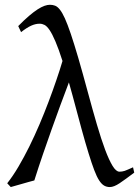

<svg xmlns="http://www.w3.org/2000/svg" viewBox="-20 -757 574 792"><path d="M533.7 -44.9Q497.1 -17.1 473.4 -1.2Q449.7 14.6 433.1 14.6Q419.9 14.6 409.4 8.5Q398.9 2.4 388.9 -12.9Q378.9 -28.3 368.7 -55.4Q358.4 -82.5 345.5 -124.3Q332.5 -166 316.4 -224.9Q300.3 -283.7 279.3 -362.8L264.2 -417Q245.6 -368.2 228 -320.3Q210.4 -272.5 192.9 -223.1Q175.3 -173.8 157.5 -121.8Q139.6 -69.8 121.6 -12.7Q111.8 -10.3 98.9 -6.6Q85.9 -2.9 72.3 1Q58.6 4.9 45.9 8.5Q33.2 12.2 24.4 14.6L9.8 -1Q33.7 -31.2 56.6 -70.3Q79.6 -109.4 101.3 -153.3Q123 -197.3 143.1 -244.4Q163.1 -291.5 180.4 -337.4Q197.8 -383.3 212.4 -426.3Q227.1 -469.2 237.8 -505.4Q221.7 -555.7 208.7 -585.9Q195.8 -616.2 184.8 -632.6Q173.8 -648.9 163.8 -654.1Q153.8 -659.2 143.6 -659.2Q126.5 -659.2 108.6 -651.1Q90.8 -643.1 66.9 -624.5L55.2 -649.4Q79.6 -674.3 99.4 -691.2Q119.1 -708 135 -718.3Q150.9 -728.5 163.3 -732.9Q175.8 -737.3 186 -737.3Q197.3 -737.3 207 -733.6Q216.8 -730 226.8 -717.5Q236.8 -705.1 247.6 -681.4Q258.3 -657.7 272 -617.4Q285.6 -577.1 303 -517.8Q320.3 -458.5 342.8 -375Q362.3 -302.7 379.9 -242.7Q397.5 -182.6 413.6 -139.6Q429.7 -96.7 444.3 -72.8Q459 -48.8 472.7 -48.8Q478.5 -48.8 483.4 -49.6Q488.3 -50.3 494.4 -52.2Q500.5 -54.2 508.5 -57.9Q516.6 -61.5 528.8 -66.9Z"/></svg>

Font: Noto Serif Devanagari
Style: Regular
Weight: 400
Designer: Monotype Design Team
Foundry: Monotype Imaging Inc.
Version: Version 1.01